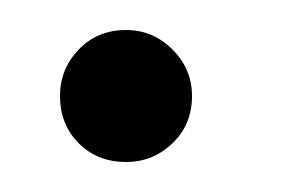

<svg xmlns="http://www.w3.org/2000/svg" viewBox="-20 -108 198 128"><path d="M20 -44Q20 -62 32.5 -75Q45 -88 64 -88Q82 -88 95 -75Q108 -62 108 -44Q108 -25 95 -12.5Q82 0 64 0Q45 0 32.5 -12.5Q20 -25 20 -44Z"/></svg>

Font: Sulphur Point
Style: Bold
Weight: 700
Designer: Noponies / Dale Sattler
Foundry: Noponies
Version: Version 1.000; ttfautohint (v1.8)